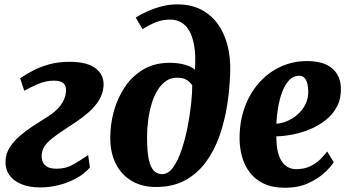

<svg xmlns="http://www.w3.org/2000/svg" viewBox="-20 -851 1604 882"><path d="M165.5 10Q113 10 76.2 -5.8Q39.5 -21.5 21.2 -49.5Q3 -77.5 5.5 -115Q7.5 -147.5 25.8 -175.5Q44 -203.5 71.8 -227.2Q99.5 -251 131 -271.8Q162.5 -292.5 192 -310.5Q235.5 -337 258 -366.5Q280.5 -396 283 -430Q284.5 -449 278.2 -460Q272 -471 259 -475.8Q246 -480.5 228.5 -480.5Q189.5 -480.5 153.2 -464.5Q117 -448.5 91.5 -434L72.5 -491.5Q97 -508 129.5 -525.5Q162 -543 204.2 -555Q246.5 -567 299.5 -567Q382 -567 420.8 -536Q459.5 -505 455.5 -454Q452.5 -419 434.2 -389.8Q416 -360.5 388 -336Q360 -311.5 328.2 -290Q296.5 -268.5 267 -249.5Q238.5 -230.5 217.5 -213.8Q196.5 -197 185 -179.5Q173.5 -162 171.5 -139.5Q170.5 -123.5 175.8 -109Q181 -94.5 196.2 -85.2Q211.5 -76 240 -76Q283.5 -76 316 -95Q348.5 -114 385 -138.5L393 -81.5Q366.5 -51 328.5 -30.8Q290.5 -10.5 248.2 -0.2Q206 10 165.5 10Z M696.5 8Q633 8 586 -19.2Q539 -46.5 512.8 -97.2Q486.5 -148 486.5 -218.5Q486.5 -279.5 503.2 -340.5Q520 -401.5 553.8 -451.8Q587.5 -502 639 -532.2Q690.5 -562.5 760 -562.5Q799.5 -562.5 831.5 -553Q863.5 -543.5 875.5 -530.5Q880 -597 872 -641.5Q864 -686 847.8 -712.2Q831.5 -738.5 809.5 -749.8Q787.5 -761 763.5 -761Q728 -761 699.5 -750.2Q671 -739.5 634.5 -717L603.5 -770.5Q632.5 -788.5 664.2 -802Q696 -815.5 728.8 -823.2Q761.5 -831 793 -831Q855.5 -831 902 -807.8Q948.5 -784.5 979.2 -742.5Q1010 -700.5 1024.8 -643.8Q1039.5 -587 1037.5 -520.5Q1035.5 -445 1023.8 -369.5Q1012 -294 988 -226Q964 -158 925 -105.5Q886 -53 829.8 -22.5Q773.5 8 696.5 8ZM724.5 -51Q753 -51 775.5 -82.5Q798 -114 814.5 -163.5Q831 -213 842 -269.2Q853 -325.5 858.2 -376.8Q863.5 -428 863 -460Q851.5 -475 840.2 -482.2Q829 -489.5 817.2 -491.8Q805.5 -494 791.5 -494Q764 -494 742 -478.5Q720 -463 703.5 -436Q687 -409 676.5 -374Q666 -339 660.8 -299.8Q655.5 -260.5 655.5 -221Q655.5 -153 664 -116.2Q672.5 -79.5 688.2 -65.2Q704 -51 724.5 -51Z M1513 -106Q1500 -84.5 1470.2 -57Q1440.5 -29.5 1395.2 -9Q1350 11.5 1289 11.5Q1231.5 11.5 1191.8 -7.5Q1152 -26.5 1127.5 -58.8Q1103 -91 1092 -130.8Q1081 -170.5 1080.5 -212Q1080 -290 1103.2 -355.5Q1126.5 -421 1168.5 -469Q1210.5 -517 1267.5 -543.8Q1324.5 -570.5 1390.5 -570.5Q1444.5 -570.5 1478.5 -554.2Q1512.5 -538 1528.8 -510.2Q1545 -482.5 1546 -448Q1547.5 -399.5 1528.8 -363Q1510 -326.5 1478 -300.8Q1446 -275 1406.5 -258.2Q1367 -241.5 1326 -233.5Q1285 -225.5 1249.5 -224.5Q1249.5 -187 1255.2 -159Q1261 -131 1272.8 -112.2Q1284.5 -93.5 1301.5 -83.8Q1318.5 -74 1339.5 -74Q1377.5 -74 1404.8 -87Q1432 -100 1451 -119Q1470 -138 1483 -155ZM1355.5 -503Q1327 -503 1307.5 -481.8Q1288 -460.5 1275.8 -427Q1263.5 -393.5 1257.2 -355.2Q1251 -317 1249.5 -282.5Q1266.5 -283.5 1286.8 -290.2Q1307 -297 1326.5 -309.5Q1346 -322 1362.2 -340.5Q1378.5 -359 1387.8 -382.8Q1397 -406.5 1396 -435.5Q1394.5 -469 1384.2 -486Q1374 -503 1355.5 -503Z"/></svg>

Font: Merriweather 20pt Black
Style: Italic
Weight: 900
Italic angle: -7.8°
Version: Version 2.101